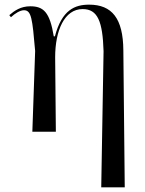

<svg xmlns="http://www.w3.org/2000/svg" viewBox="-20 -566 622 825"><path d="M415 239H516L510 -350C509 -487 461 -546 363 -546C302 -546 246 -524 216 -410H211C194 -514 167 -539 110 -539C69 -539 42 -520 20 -501L27 -492C45 -509 67 -522 83 -522C115 -522 119 -486 131 -347L119 0H220L217 -320C217 -435 257 -527 335 -527C400 -527 421 -474 425 -346Z"/></svg>

Font: Noto Serif Display SemiCondensed
Style: Regular
Weight: 400
Width: 4
Designer: Monotype Design Team
Foundry: Monotype Imaging Inc.
Version: Version 2.009